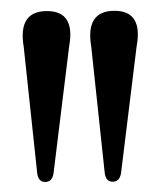

<svg xmlns="http://www.w3.org/2000/svg" viewBox="-20 -804 304 364"><path d="M193.5 -459.5Q180.5 -459.5 178.5 -476.5L153 -715.5Q141.5 -783.5 197 -783.5Q251.5 -783.5 239 -716L209.5 -476Q207 -459.5 193.5 -459.5ZM65.5 -459Q52.5 -459 50.5 -476L25 -715Q13.5 -783 69 -783Q123.5 -783 111 -715.5L81.5 -475.5Q79 -459 65.5 -459Z"/></svg>

Font: Fraunces 144pt Soft
Style: Regular
Weight: 400
Version: Version 1.000;[0bf87f6ff]